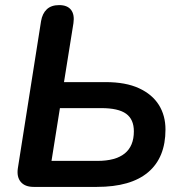

<svg xmlns="http://www.w3.org/2000/svg" viewBox="-20 -733 713 753"><path d="M112 0Q78 0 61.5 -19.5Q45 -39 50 -73L141 -650Q146 -680 163.5 -696.5Q181 -713 212 -713Q244 -713 258.5 -694.5Q273 -676 268 -642L231 -411H394Q473 -411 525 -387Q577 -363 603 -321.5Q629 -280 629 -225Q629 -115 561 -57.5Q493 0 360 0ZM182 -102H362Q433 -102 469 -131Q505 -160 505 -218Q505 -265 474.5 -287Q444 -309 377 -309H215Z"/></svg>

Font: Nunito ExtraLight
Style: Italic
Weight: 200
Italic angle: -9°
Designer: Vernon Adams
Foundry: Vernon Adams
Version: Version 3.602